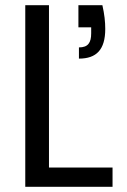

<svg xmlns="http://www.w3.org/2000/svg" viewBox="-20 -717 486 737"><path d="M281 -697V-612H330V-589C330 -553 318 -535 283 -535V-492C350 -492 384 -526 384 -606C384 -633 381 -662 373 -697ZM77 -697V0H412V-74H168V-697Z"/></svg>

Font: Matrixport Regular
Style: Regular
Weight: 400
Designer: Ninad Kale (Devanagari), Jonny Pinhorn (Latin)
Foundry: Indian Type Foundry
Version: Version 3.200;PS 1.000;hotconv 16.6.54;makeotf.lib2.5.65590